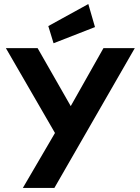

<svg xmlns="http://www.w3.org/2000/svg" viewBox="-20 -744 693 950"><path d="M450 -610 245 -530 219 -615 417 -724ZM252 -86 9 -506H166L330 -219L492 -506H647L249 186H93Z"/></svg>

Font: LilGrotesk Bold
Style: Regular
Weight: 700
Designer: BSozoo
Foundry: BSozoo
Version: Version 1.001;PS 001.001;hotconv 1.0.70;makeotf.lib2.5.58329